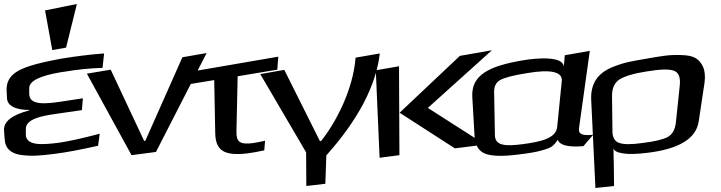

<svg xmlns="http://www.w3.org/2000/svg" viewBox="-82 -754 3600 959"><path d="M47 -82V-109C46 -160 126 -175 196 -185L327 -204L332 -263L220 -246C146 -235 65 -227 64 -284V-314C64 -349 115 -375 220 -393L241 -396C305 -407 367 -413 430 -415L438 -487C368 -482 297 -473 224 -461C160 -449 110 -438 75 -427C-4 -403 -52 -370 -49 -301L-47 -263C-45 -218 13 -204 65 -205V-203C-22 -180 -64 -147 -62 -104L-59 -62C-57 -12 -27 13 23 20C77 27 113 24 187 15C245 8 319 -6 408 -26L416 -86C328 -63 261 -48 212 -41C131 -31 48 -24 47 -82ZM248 -516 302 -734 143 -702 179 -504Z M950 -489 829 -468 644 -51 638 -50 471 -406 352 -386 575 21 697 5Z M1099 -99 1105 -373 1303 -406 1308 -471 820 -387 824 -327 988 -354 993 -89C995 -2 1037 26 1155 12C1178 9 1205 4 1238 -3L1242 -51C1214 -45 1193 -41 1180 -39C1113 -31 1098 -47 1099 -99Z M1522 -50 1516 -49 1338 -405 1218 -384 1447 7 1448 175 1543 164 1548 22C1702 -150 1796 -322 1815 -487L1694 -466C1682 -306 1595 -141 1522 -50Z M2341 -32 2055 -215 2375 -503 2215 -475 1914 -191 2190 -13ZM1913 21 1911 -423 1795 -403 1814 34Z M2810 -114 2864 -500 2739 -478 2734 -420C2733 -474 2605 -466 2525 -452C2364 -424 2271 -381 2277 -270L2288 -79C2290 -30 2308 0 2340 13C2372 26 2427 28 2505 18C2555 12 2594 6 2621 -2C2674 -16 2682 -24 2704 -56C2714 -28 2756 -18 2832 -24L2881 -81C2830 -76 2806 -81 2810 -114ZM2529 -34C2445 -23 2391 -25 2390 -78L2386 -296C2386 -323 2396 -343 2416 -354C2437 -366 2482 -378 2552 -389C2670 -409 2728 -395 2724 -350L2701 -120C2695 -63 2620 -46 2529 -34Z M2982 -13C2985 -1 3001 8 3029 12C3057 17 3098 16 3154 9C3309 -10 3395 -61 3408 -148L3437 -341C3441 -372 3439 -398 3430 -419C3411 -460 3386 -477 3322 -479C3257 -481 3229 -475 3147 -461C3068 -447 3041 -444 2980 -420C2899 -388 2867 -332 2871 -253L2892 185L2985 175L2984 76C2984 60 2982 4 2982 -13ZM3294 -143C3290 -106 3276 -82 3252 -69C3228 -57 3187 -47 3129 -40C3073 -32 3034 -32 3011 -40C2989 -47 2977 -67 2977 -99L2975 -272C2974 -312 2987 -341 3012 -357C3037 -373 3082 -387 3147 -397C3213 -408 3259 -410 3283 -401C3308 -393 3318 -367 3313 -325Z"/></svg>

Font: Gamestation Warped
Style: Regular
Weight: 400
Designer: Jonas Hecksher
Foundry: Jonas Hecksher, Playtypeª, e-types AS
Version: Version 1.003